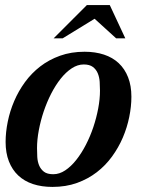

<svg xmlns="http://www.w3.org/2000/svg" viewBox="-20 -736 638 767"><path d="M379.4 -374Q379.4 -390.6 378.2 -409.2Q377 -427.7 370.6 -443.1Q364.3 -458.5 351.1 -468.5Q337.9 -478.5 314.5 -478.5Q290 -478.5 266.6 -463.1Q243.2 -447.8 222.4 -421.6Q201.7 -395.5 184.3 -361.6Q167 -327.6 154.5 -290.5Q142.1 -253.4 135 -215.6Q127.9 -177.7 127.9 -144.5Q127.9 -127.4 128.9 -109.1Q129.9 -90.8 136.2 -75.4Q142.6 -60.1 155.5 -50Q168.5 -40 192.9 -40Q217.3 -40 240.5 -55.4Q263.7 -70.8 284.4 -96.9Q305.2 -123 322.8 -157Q340.3 -190.9 352.8 -228Q365.2 -265.1 372.3 -302.7Q379.4 -340.3 379.4 -374ZM189.5 10.7Q146.5 10.7 111.8 -0.7Q77.1 -12.2 53 -34.9Q28.8 -57.6 15.6 -91.3Q2.4 -125 2.4 -168.9Q2.4 -208 11 -250Q19.5 -292 36.6 -332Q53.7 -372.1 79.8 -408Q106 -443.8 140.9 -470.7Q175.8 -497.6 220 -513.4Q264.2 -529.3 317.9 -529.3Q360.8 -529.3 395.5 -517.8Q430.2 -506.3 454.3 -483.6Q478.5 -460.9 491.7 -427.2Q504.9 -393.6 504.9 -349.6Q504.9 -310.5 496.3 -268.6Q487.8 -226.6 470.7 -186.5Q453.6 -146.5 427.5 -110.6Q401.4 -74.7 366.5 -47.9Q331.5 -21 287.4 -5.1Q243.2 10.7 189.5 10.7ZM327.1 -715.8H418.5L480.5 -583H443.8L357.9 -661.1L230.5 -583H194.3Z"/></svg>

Font: Arian AMU Serif
Style: Bold Italic
Weight: 700
Italic angle: -15°
Designer: Ruben Hakobyan (Tarumian)
Foundry: Ruben Hakobyan (Tarumian)
Version: Version 1.002